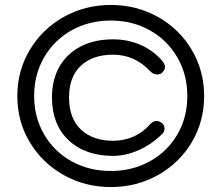

<svg xmlns="http://www.w3.org/2000/svg" viewBox="-20 -738 895 776"><path d="M50 -350Q50 -452 100.5 -536.5Q151 -621 237.5 -669.5Q324 -718 428 -718Q532 -718 618.5 -669.5Q705 -621 755 -536.5Q805 -452 805 -350Q805 -247 755 -163Q705 -79 618.5 -30.5Q532 18 428 18Q324 18 237.5 -30.5Q151 -79 100.5 -163Q50 -247 50 -350ZM737 -350Q737 -437 696.5 -506.5Q656 -576 585.5 -615.5Q515 -655 428 -655Q340 -655 269.5 -615.5Q199 -576 158.5 -506.5Q118 -437 118 -350Q118 -264 158.5 -194.5Q199 -125 269.5 -86Q340 -47 428 -47Q515 -47 585.5 -86Q656 -125 696.5 -194Q737 -263 737 -350ZM190 -344Q190 -416 220.5 -469Q251 -522 306.5 -550.5Q362 -579 437 -579Q498 -579 550.5 -555.5Q603 -532 639 -488Q647 -477 647 -468Q647 -456 635 -444Q628 -437 616 -437Q600 -437 587 -450Q525 -517 437 -517Q355 -517 307 -472.5Q259 -428 259 -344Q259 -260 307 -214.5Q355 -169 437 -169Q480 -169 518.5 -185.5Q557 -202 586 -235Q598 -249 613 -249Q623 -249 634 -241Q645 -232 645 -218Q645 -206 636 -197Q591 -153 539 -130.5Q487 -108 437 -108Q324 -108 257 -171.5Q190 -235 190 -344Z"/></svg>

Font: Kodchasan
Style: Regular
Weight: 400
Version: Version 1.000; ttfautohint (v1.6)